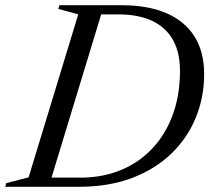

<svg xmlns="http://www.w3.org/2000/svg" viewBox="-49 -715 810 735"><path d="M259.5 -35Q325.5 -35 383.8 -53.2Q442 -71.5 489 -106.5Q536 -141.5 569.8 -191.5Q603.5 -241.5 621.8 -305Q640 -368.5 640 -444.5Q640 -513 613.8 -561Q587.5 -609 534.8 -634.5Q482 -660 402 -660H286.5L297.5 -695H417.5Q516.5 -695 587 -665Q657.5 -635 695 -576.2Q732.5 -517.5 732.5 -431Q732.5 -343.5 701 -265.8Q669.5 -188 608.2 -128.2Q547 -68.5 457.8 -34.2Q368.5 0 253 0H85L95.5 -35ZM250.5 -660 174 -681 178.5 -695H349L137.5 0H-29L-25 -14L60.5 -36Z"/></svg>

Font: Newsreader 48pt
Style: Italic
Weight: 400
Italic angle: -17°
Version: Version 1.003